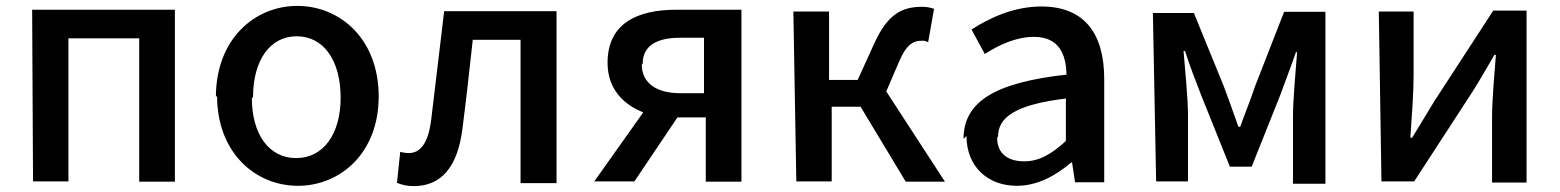

<svg xmlns="http://www.w3.org/2000/svg" viewBox="-20 -585 5291 651"><path d="M92 30H212V-455H452V31H573V-552H89Z M716 -260C716 -67 846 45 990 45C1134 45 1264 -66 1264 -258C1264 -453 1133 -565 988 -565C843 -565 712 -452 712 -256ZM838 -256C838 -380 895 -462 986 -462C1078 -462 1135 -379 1135 -254C1135 -131 1077 -49 984 -49C892 -49 834 -130 834 -252Z M1326 35C1344 42 1360 46 1383 46C1477 46 1532 -20 1548 -149C1561 -249 1572 -351 1583 -450H1745V36H1867V-547H1486C1471 -424 1457 -301 1442 -179C1432 -99 1405 -66 1366 -66C1355 -66 1346 -68 1337 -70Z M1995 30H2131L2277 -187H2373V31H2494V-552H2273C2141 -552 2040 -506 2040 -372C2040 -284 2093 -231 2161 -204ZM2159 -368C2159 -430 2206 -457 2287 -457H2367V-269H2286C2204 -269 2156 -305 2156 -366Z M2680 30H2800V-223H2898L3051 31H3184L2985 -275L3028 -375C3055 -438 3078 -447 3108 -447C3116 -447 3120 -445 3127 -442L3147 -555C3136 -559 3122 -562 3108 -562C3038 -562 2990 -538 2944 -437L2888 -314H2791V-546H2670Z M3257 -124C3257 -21 3328 45 3428 45C3497 45 3559 11 3612 -34H3615L3625 33H3724V-317C3724 -471 3657 -563 3511 -563C3417 -563 3335 -524 3274 -485L3319 -402C3368 -433 3425 -460 3486 -460C3571 -460 3595 -400 3596 -332C3353 -305 3247 -240 3247 -114ZM3364 -122C3364 -187 3422 -230 3594 -251V-107C3546 -63 3504 -38 3453 -38C3401 -38 3361 -61 3361 -118Z M3900 30H4008V-196C4008 -251 3998 -350 3993 -412H3998C4013 -365 4034 -310 4052 -264L4150 -20H4224L4321 -263C4337 -308 4358 -361 4374 -408H4378C4373 -345 4364 -245 4364 -189V38H4474V-545H4334L4236 -294C4220 -246 4201 -200 4185 -155H4179C4164 -199 4147 -244 4130 -291L4028 -541H3889Z M4664 30H4775L4974 -276C4995 -309 5026 -363 5047 -399H5052C5046 -323 5039 -245 5039 -184V34H5156V-549H5043L4844 -243C4823 -208 4789 -153 4768 -118H4762C4767 -192 4773 -269 4773 -329V-546H4655Z"/></svg>

Font: GenEiGothic-pro-SemiBold
Style: Regular
Weight: 500
Designer: Ryoko NISHIZUKA (kana & ideographs); Paul D. Hunt (Latin, Greek & Cyrillic); Wenlong ZHANG (bopomofo); Sandoll Communica
Foundry: Adobe Systems Incorporated; o_tamon
Version: Version 1.000.140830